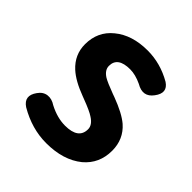

<svg xmlns="http://www.w3.org/2000/svg" viewBox="-164 -691 822 822"><g transform="rotate(45 247.5 -280.0)"><path d="M239 14Q152 14 70 -34Q26 -63 59 -109Q75 -132 98.5 -135Q122 -138 146 -122Q196 -96 243 -96Q324 -96 324 -155Q324 -181 292 -201Q273 -214 220 -234Q211 -237 207 -239Q140 -264 105 -296Q57 -340 57 -403Q57 -480 114 -526Q172 -574 266 -574Q344 -574 415 -533Q457 -505 423 -460Q391 -416 340 -446Q302 -464 270 -464Q195 -464 195 -410Q195 -385 223 -367Q241 -356 292 -337Q301 -334 306 -332Q378 -305 412 -276Q462 -232 462 -163Q462 -85 405 -37Q342 14 239 14Z"/></g></svg>

Font: GenSenRounded2 TW B
Style: Regular
Weight: 700
Version: Version 2.000;PS 2;hotconv 16.6.51;makeotf.lib2.5.65220 DEVE